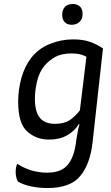

<svg xmlns="http://www.w3.org/2000/svg" viewBox="-20 -702 563 975"><path d="M383.8 -71.3Q377.9 -52.7 373 -23.4Q367.2 5.9 365.2 25.4Q355.5 98.6 322.3 136.7Q290 174.8 218.8 174.8Q181.6 174.8 141.6 164.1Q102.5 152.3 67.4 129.9Q59.6 146.5 59.6 170.9Q59.6 172.9 59.6 174.8Q60.5 201.2 71.3 220.7Q101.6 237.3 140.6 245.1Q180.7 252.9 219.7 252.9Q338.9 252.9 388.7 190.4Q438.5 128.9 450.2 19.5Q467.8 -138.7 502.9 -456.1Q472.7 -476.6 437.5 -489.3Q401.4 -502 351.6 -502Q290 -502 232.4 -478.5Q175.8 -456.1 137.7 -407.2Q105.5 -365.2 88.9 -306.6Q72.3 -247.1 72.3 -185.5Q72.3 -75.2 118.2 -34.2Q164.1 6.8 228.5 6.8Q282.2 6.8 320.3 -14.6Q358.4 -36.1 379.9 -71.3Q380.9 -71.3 383.8 -71.3ZM385.7 -141.6Q362.3 -111.3 334 -91.8Q304.7 -73.2 259.8 -73.2Q207 -73.2 182.6 -103.5Q157.2 -134.8 157.2 -200.2Q157.2 -241.2 168 -288.1Q178.7 -335 205.1 -367.2Q227.5 -394.5 260.7 -413.1Q293.9 -430.7 342.8 -430.7Q366.2 -430.7 384.8 -426.8Q403.3 -421.9 418.9 -414.1Q408.2 -323.2 385.7 -141.6ZM349.6 -681.6Q324.2 -681.6 310.5 -668Q295.9 -653.3 295.9 -627Q295.9 -601.6 309.6 -588.9Q322.3 -576.2 343.8 -576.2Q368.2 -576.2 383.8 -590.8Q399.4 -605.5 399.4 -630.9Q399.4 -657.2 384.8 -669.9Q371.1 -681.6 349.6 -681.6Z"/></svg>

Font: cl
Style: Italic
Weight: 400
Designer: Mitja Miklavcic
Version: Version 7.504; 2011; Build 1022